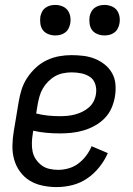

<svg xmlns="http://www.w3.org/2000/svg" viewBox="-20 -752 540 780"><path d="M210 8Q181 8 152.5 2Q124 -4 101 -18Q78 -32 61.5 -54.5Q45 -77 37.5 -104Q30 -131 30.5 -160.5Q31 -190 36 -219L56 -339Q60 -364 68 -389Q76 -414 91 -436.5Q106 -459 126 -477.5Q146 -496 170.5 -507.5Q195 -519 220 -523.5Q245 -528 270 -528Q295 -528 319.5 -525Q344 -522 366 -513Q388 -504 406 -489.5Q424 -475 435.5 -454.5Q447 -434 449 -409.5Q451 -385 447 -360Q443 -336 433 -313Q423 -290 405.5 -272Q388 -254 365.5 -241.5Q343 -229 319 -222Q295 -215 271 -212.5Q247 -210 224 -210Q196 -210 168.5 -212.5Q141 -215 115 -221L113 -208Q110 -190 109.5 -171.5Q109 -153 112.5 -136Q116 -119 126 -104.5Q136 -90 149.5 -80Q163 -70 180.5 -66Q198 -62 217 -62Q237 -62 258.5 -68Q280 -74 298 -87.5Q316 -101 330 -119.5Q344 -138 352 -158L418 -130Q405 -100 383.5 -73Q362 -46 334 -27Q306 -8 274 0Q242 8 210 8ZM224 -280Q239 -280 254.5 -281.5Q270 -283 285 -287Q300 -291 314.5 -298Q329 -305 341.5 -316Q354 -327 361 -341.5Q368 -356 370 -371Q373 -391 367 -410Q361 -429 345.5 -439.5Q330 -450 310.5 -454Q291 -458 271 -458Q254 -458 236.5 -454.5Q219 -451 204 -442.5Q189 -434 176 -421Q163 -408 154 -392.5Q145 -377 140.5 -360.5Q136 -344 133 -328L127 -291Q150 -285 174.5 -282.5Q199 -280 224 -280ZM404 -608Q390 -608 376 -613.5Q362 -619 354 -630Q346 -641 344 -655.5Q342 -670 344 -685Q346 -695 351 -704.5Q356 -714 365 -720.5Q374 -727 384 -729.5Q394 -732 405 -732Q419 -732 433 -726.5Q447 -721 455 -710Q463 -699 465.5 -684.5Q468 -670 465 -655Q463 -645 458 -635.5Q453 -626 444 -619.5Q435 -613 425 -610.5Q415 -608 404 -608ZM204 -608Q190 -608 176 -613.5Q162 -619 154 -630Q146 -641 144 -655.5Q142 -670 144 -685Q146 -695 151 -704.5Q156 -714 165 -720.5Q174 -727 184 -729.5Q194 -732 205 -732Q219 -732 233 -726.5Q247 -721 255 -710Q263 -699 265.5 -684.5Q268 -670 265 -655Q263 -645 258 -635.5Q253 -626 244 -619.5Q235 -613 225 -610.5Q215 -608 204 -608Z"/></svg>

Font: Iosevka
Style: Italic
Weight: 400
Italic angle: -9°
Monospace: yes
Designer: Belleve Invis
Foundry: Belleve Invis
Version: Version 32.5.0; ttfautohint (v1.8.4)